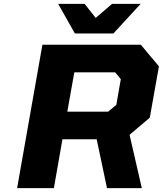

<svg xmlns="http://www.w3.org/2000/svg" viewBox="-20 -967 837 987"><path d="M365 -795 279 -947H415L472 -875L556 -947H703L563 -795ZM68 0 198 -737H704L797 -626L750 -362L646 -274L709 0H530L477 -251H301L257 0ZM326 -393H536L578 -428L601 -560L572 -595H362Z"/></svg>

Font: Tomorrow
Style: Bold Italic
Weight: 700
Italic angle: -10°
Designer: Tony de Marco, Monica Rizzolli
Foundry: Just in Type
Version: Version 2.002